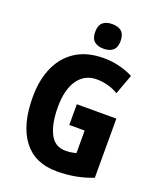

<svg xmlns="http://www.w3.org/2000/svg" viewBox="-168 -1037 959 1150"><g transform="rotate(20 311.5 -461.5)"><path d="M310 -409H562V-32Q508 -11 452 -0.5Q396 10 333 10Q193 10 120 -86.5Q47 -183 47 -359Q47 -471 84.5 -553Q122 -635 193.5 -679.5Q265 -724 369 -724Q422 -724 470.5 -711.5Q519 -699 557 -679L510 -552Q481 -570 445.5 -580Q410 -590 372 -590Q296 -590 252.5 -528.5Q209 -467 209 -355Q209 -249 240.5 -186.5Q272 -124 340 -124Q361 -124 376.5 -126.5Q392 -129 408 -133V-277H310ZM346 -933Q386 -933 406.5 -914Q427 -895 427 -854Q427 -813 405.5 -794.5Q384 -776 346 -776Q308 -776 286.5 -794.5Q265 -813 265 -854Q265 -895 286 -914Q307 -933 346 -933Z"/></g></svg>

Font: Noto Sans Sinhala Condensed ExtraBold
Style: Regular
Weight: 800
Width: 3
Designer: Jelle Bosma - Monotype Design Team
Foundry: Monotype Imaging Inc.
Version: Version 2.006; ttfautohint (v1.8.4.7-5d5b)